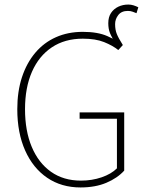

<svg xmlns="http://www.w3.org/2000/svg" viewBox="-20 -812 640 844"><path d="M334 12Q250 12 187.5 -30.5Q125 -73 90.5 -150.5Q56 -228 56 -332Q56 -410 76.5 -472.5Q97 -535 135 -580Q173 -625 226 -648.5Q279 -672 344 -672Q410 -672 452.5 -653Q495 -634 520 -614L500 -592Q475 -612 437.5 -627Q400 -642 344 -642Q265 -642 208 -604Q151 -566 120.5 -496.5Q90 -427 90 -332Q90 -237 119.5 -166.5Q149 -96 204 -57Q259 -18 336 -18Q384 -18 426.5 -32.5Q469 -47 494 -72V-290H330V-318H526V-62Q496 -29 447.5 -8.5Q399 12 334 12ZM490 -618Q471 -648 463.5 -666.5Q456 -685 456 -710Q456 -737 468 -755Q480 -773 500 -782.5Q520 -792 544 -792Q556 -792 567 -788.5Q578 -785 588 -780L580 -754Q572 -757 563 -760.5Q554 -764 542 -764Q514 -764 500 -746Q486 -728 486 -706Q486 -681 493.5 -662.5Q501 -644 520 -614Z"/></svg>

Font: Source Sans 3 Variable
Style: Regular
Weight: 200
Designer: Paul D. Hunt
Foundry: Adobe Systems Incorporated
Version: Version 3.026